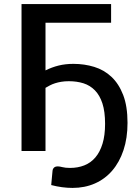

<svg xmlns="http://www.w3.org/2000/svg" viewBox="-20 -740 674 941"><path d="M203 -395Q234 -410.5 267.5 -418.8Q301 -427 340 -427Q393.5 -427 441.8 -412.2Q490 -397.5 526.2 -363.5Q562.5 -329.5 583.8 -274.2Q605 -219 605 -138Q605 -63 585.2 -4Q565.5 55 530 96.2Q494.5 137.5 445 159.2Q395.5 181 335.5 181Q285 181 231 167Q232.5 149.5 234.2 132Q236 114.5 237.5 97Q238.5 87.5 244.8 81.5Q251 75.5 263.5 75.5Q272 75.5 286.2 79.2Q300.5 83 323.5 83Q361.5 83 393.2 70.5Q425 58 447.5 31.5Q470 5 482.5 -35.8Q495 -76.5 495 -133Q495 -193 482 -233Q469 -273 445.2 -297.2Q421.5 -321.5 389 -331.8Q356.5 -342 317.5 -342Q297 -342 280.5 -339.2Q264 -336.5 250 -332Q236 -327.5 224.5 -321.5Q213 -315.5 203 -309.5V0H85.5V-720H524.5V-628.5H203Z"/></svg>

Font: Lato 2
Style: Regular
Weight: 600
Designer: Lukasz Dziedzic with Adam Twardoch and Botio Nikoltchev
Foundry: tyPoland Lukasz Dziedzic
Version: Version 2.015; 2015-08-06; http://www.latofonts.com/